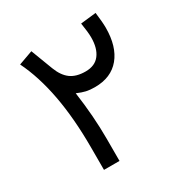

<svg xmlns="http://www.w3.org/2000/svg" viewBox="-153 -769 850 889"><g transform="rotate(-30 272.0 -324.5)"><path d="M149.9 -121.1Q149.9 -428.7 57.6 -616.7L133.3 -644Q140.6 -624.5 155.5 -585.7Q170.4 -546.9 177.7 -527.3Q195.3 -481 225.1 -459Q254.9 -437 304.7 -437Q355 -437 380.1 -470Q405.3 -502.9 405.3 -561.5Q405.3 -588.4 397 -639.6L479.5 -648.9Q486.3 -595.7 486.3 -566.4Q486.3 -465.8 439.5 -409.2Q392.6 -352.5 305.7 -352.5Q278.8 -352.5 259.5 -356.9Q240.2 -361.3 213.9 -372.6Q232.9 -238.8 232.9 -119.6V0H149.9Z"/></g></svg>

Font: Vazir FD-WOL
Style: FD-WOL
Weight: 400
Foundry: Based on Dejavu fonts, by Saber Rastikerdar
Version: Version 26.0.0